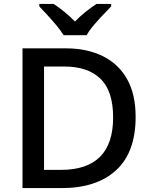

<svg xmlns="http://www.w3.org/2000/svg" viewBox="-20 -961 773 981"><path d="M673 -364Q673 -183 573.5 -91.5Q474 0 295 0H95V-714H316Q425 -714 505.5 -674Q586 -634 629.5 -556.5Q673 -479 673 -364ZM558 -361Q558 -496 493.5 -558.5Q429 -621 310 -621H205V-93H291Q558 -93 558 -361ZM305 -781Q291 -804 269 -830.5Q247 -857 223 -883Q199 -909 181 -928V-941H254Q280 -924 308.5 -901Q337 -878 363 -851Q389 -878 418 -901Q447 -924 473 -941H548V-928Q529 -909 504.5 -883Q480 -857 457.5 -830.5Q435 -804 423 -781Z"/></svg>

Font: Noto Sans Nag Mundari Medium
Style: Regular
Weight: 500
Version: Version 1.000